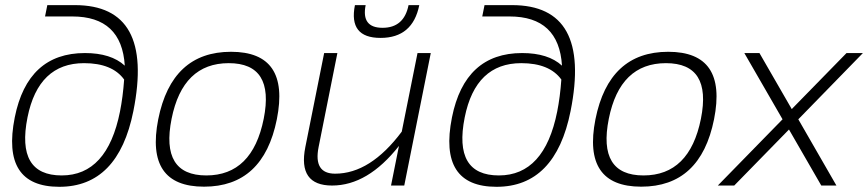

<svg xmlns="http://www.w3.org/2000/svg" viewBox="-20 -718 3359 743"><path d="M444.3 -286.1Q455.6 -342.8 460.4 -410.2Q414.6 -473.6 305.2 -473.6Q128.4 -473.6 86.4 -263.7Q41.5 -39.1 218.8 -39.1Q395 -39.1 444.3 -286.1ZM496.1 -288.1Q437.5 4.9 209.5 4.9Q-16.6 4.9 37.1 -263.7Q86.9 -512.7 308.6 -512.7Q409.7 -512.7 462.9 -463.9Q451.2 -654.3 259.8 -654.3H154.3L163.1 -698.2H269.5Q578.1 -698.2 496.1 -288.1Z M778.3 -39.1Q956.5 -39.1 1000.5 -258.3Q1043.5 -473.6 865.2 -473.6Q687 -473.6 644 -258.3Q600.1 -39.1 778.3 -39.1ZM592.3 -256.3Q644.5 -517.6 874 -517.6Q1103.5 -517.6 1051.3 -256.3Q999 4.4 769.5 4.4Q541 4.4 592.3 -256.3Z M1647 -512.7 1544.4 0H1493.2L1523.9 -153.3Q1403.3 0 1265.1 0Q1131.8 0 1161.6 -148.9L1234.4 -512.7H1285.6L1212.9 -148.9Q1192.4 -45.9 1276.9 -45.9Q1413.1 -45.9 1534.7 -208.5L1595.7 -512.7ZM1353.5 -698.2H1395Q1377.4 -610.4 1460.4 -610.4Q1543.5 -610.4 1561 -698.2H1602.5Q1577.1 -571.3 1452.6 -571.3Q1328.1 -571.3 1353.5 -698.2Z M2136.2 -286.1Q2147.5 -342.8 2152.3 -410.2Q2106.4 -473.6 1997.1 -473.6Q1820.3 -473.6 1778.3 -263.7Q1733.4 -39.1 1910.6 -39.1Q2086.9 -39.1 2136.2 -286.1ZM2188 -288.1Q2129.4 4.9 1901.4 4.9Q1675.3 4.9 1729 -263.7Q1778.8 -512.7 2000.5 -512.7Q2101.6 -512.7 2154.8 -463.9Q2143.1 -654.3 1951.7 -654.3H1846.2L1855 -698.2H1961.4Q2270 -698.2 2188 -288.1Z M2470.2 -39.1Q2648.4 -39.1 2692.4 -258.3Q2735.4 -473.6 2557.1 -473.6Q2378.9 -473.6 2335.9 -258.3Q2292 -39.1 2470.2 -39.1ZM2284.2 -256.3Q2336.4 -517.6 2565.9 -517.6Q2795.4 -517.6 2743.2 -256.3Q2690.9 4.4 2461.4 4.4Q2232.9 4.4 2284.2 -256.3Z M3008.3 -256.3 2860.4 -512.7H2918.9L3043.9 -295.9L3255.9 -512.7H3319.3L3069.3 -256.3L3216.8 0H3158.2L3033.2 -216.8L2821.3 0H2757.8Z"/></svg>

Font: Sansation Light
Style: Light Italic
Weight: 300
Designer: Bernd Montag
Version: Version 1.301